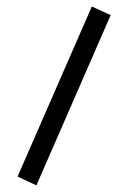

<svg xmlns="http://www.w3.org/2000/svg" viewBox="-20 -368 417 587"><path d="M260.7 -348.1 318.4 -321.8 91.3 198.7 33.7 171.9Z"/></svg>

Font: Samim FD
Style: FD
Weight: 400
Foundry: DejaVu fonts team - Redesigned by Saber Rastikerdar
Version: Version 4.0.5